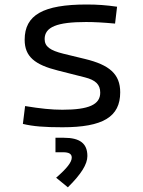

<svg xmlns="http://www.w3.org/2000/svg" viewBox="-20 -547 626 840"><path d="M252.9 9.8C430.2 9.8 505.9 -35.6 505.9 -143.1C505.9 -222.7 459 -263.2 351.6 -289.1L257.3 -312C200.2 -326.2 175.3 -342.8 175.3 -376C175.3 -428.7 229 -450.7 356.4 -450.7C392.6 -450.7 430.2 -448.7 483.4 -443.8L492.2 -517.6C445.3 -524.4 406.7 -527.3 359.4 -527.3C168.5 -527.3 87.9 -481.4 87.9 -373C87.9 -299.3 132.3 -263.7 233.9 -238.3L351.6 -208.5C397.5 -196.8 418.5 -177.7 418.5 -141.6C418.5 -89.4 368.7 -66.9 252.9 -66.9C206.5 -66.9 157.7 -71.8 89.8 -83L80.1 -4.9C124.5 5.9 175.8 9.8 252.9 9.8ZM276.9 272.5C335.4 214.8 362.3 171.4 362.3 135.7C362.3 80.6 329.6 55.7 259.3 55.7H222.7V119.1H255.9C282.2 119.1 293.9 126.5 293.9 142.6C293.9 162.6 272.5 189.9 225.6 230.5Z"/></svg>

Font: Cascadia Mono PL SemiLight
Style: Regular
Weight: 350
Monospace: yes
Designer: Aaron Bell
Foundry: Saja Typeworks
Version: Version 2404.023